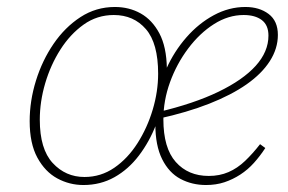

<svg xmlns="http://www.w3.org/2000/svg" viewBox="-20 -518 824 550"><path d="M219 12Q179 12 144 -7Q109 -26 87 -66.5Q65 -107 65 -171Q65 -229 83 -287Q101 -345 133.5 -392.5Q166 -440 210.5 -469Q255 -498 309 -498Q350 -498 383 -479.5Q416 -461 436.5 -422.5Q457 -384 458 -322H457Q479 -371 514 -411Q549 -451 592.5 -474.5Q636 -498 683 -498Q723 -498 749.5 -478Q776 -458 776 -418Q776 -379 753 -343Q730 -307 686.5 -276.5Q643 -246 579.5 -221Q516 -196 434 -178L433 -197Q535 -221 605.5 -255Q676 -289 712.5 -329.5Q749 -370 749 -416Q749 -446 730 -460.5Q711 -475 678 -475Q634 -475 593 -449Q552 -423 519 -379Q486 -335 467 -282.5Q448 -230 448 -176Q448 -94 483.5 -54Q519 -14 578 -14Q609 -14 634.5 -25Q660 -36 682 -57Q704 -78 725 -105L740 -94Q725 -71 707.5 -51.5Q690 -32 668.5 -18Q647 -4 623 4Q599 12 570 12Q530 12 497 -5.5Q464 -23 444.5 -62Q425 -101 425 -162L427 -161Q408 -112 378 -72.5Q348 -33 308 -10.5Q268 12 219 12ZM222 -11Q269 -11 307.5 -37.5Q346 -64 374 -108Q402 -152 417.5 -204Q433 -256 433 -307Q433 -394 398 -434.5Q363 -475 306 -475Q258 -475 219.5 -447.5Q181 -420 153 -376Q125 -332 109.5 -279.5Q94 -227 94 -175Q94 -91 131 -51Q168 -11 222 -11Z"/></svg>

Font: Source Serif 4 ExtraLight
Style: Italic
Weight: 250
Italic angle: -12°
Designer: Frank Grießhammer
Foundry: Adobe Systems Incorporated
Version: Version 4.004;hotconv 1.0.116;makeotfexe 2.5.65601